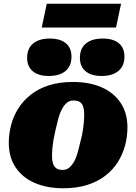

<svg xmlns="http://www.w3.org/2000/svg" viewBox="-20 -992 728 1026"><path d="M411 -240Q418 -266 422 -291Q426 -316 428 -339Q430 -362 430 -381Q430 -404 425 -420.5Q420 -437 408 -446Q396 -455 373 -455Q352 -455 337 -442.5Q322 -430 310.5 -408Q299 -386 291.5 -358Q284 -330 277 -299Q271 -273 266.5 -248Q262 -223 260 -200.5Q258 -178 258 -158Q258 -136 263 -119Q268 -102 280.5 -93Q293 -84 315 -84Q336 -84 351 -97Q366 -110 377.5 -131.5Q389 -153 396.5 -181.5Q404 -210 411 -240ZM27 -229Q27 -277 39.5 -324.5Q52 -372 78 -413Q104 -454 144.5 -486Q185 -518 241 -536Q297 -554 370 -554Q458 -554 523 -525.5Q588 -497 624.5 -442.5Q661 -388 661 -311Q661 -262 648.5 -215Q636 -168 610 -126.5Q584 -85 543.5 -53.5Q503 -22 447 -4Q391 14 318 14Q231 14 165.5 -14.5Q100 -43 63.5 -97.5Q27 -152 27 -229ZM240 -586Q299 -586 330.5 -613Q362 -640 362 -689Q362 -736 332 -761Q302 -786 246 -786Q189 -786 157 -759.5Q125 -733 125 -683Q125 -636 155.5 -611Q186 -586 240 -586ZM523 -586Q581 -586 613 -613Q645 -640 645 -689Q645 -736 615 -761Q585 -786 529 -786Q471 -786 439 -759.5Q407 -733 407 -683Q407 -636 437.5 -611Q468 -586 523 -586ZM230 -972H627L600 -845H203Z"/></svg>

Font: Roboto Serif Black
Style: Italic
Weight: 900
Italic angle: -10°
Version: Version 1.008